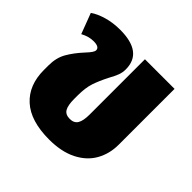

<svg xmlns="http://www.w3.org/2000/svg" viewBox="-154 -738 908 908"><g transform="rotate(45 299.5 -284.5)"><path d="M39 -197V-228Q39 -279 60.5 -316.5Q82 -354 118 -393Q134 -410 141 -420.5Q148 -431 148 -438Q148 -460 109 -460Q77 -460 44 -442L5 -545Q30 -563 71 -575Q112 -587 160 -587Q311 -587 311 -473Q311 -452 304 -433.5Q297 -415 282 -388Q260 -345 248.5 -310.5Q237 -276 237 -224V-202Q237 -159 248.5 -139.5Q260 -120 289 -120Q317 -120 329 -139.5Q341 -159 341 -202V-571H539V-197Q539 -137 511.5 -88Q484 -39 427.5 -10.5Q371 18 289 18Q165 18 102 -39Q39 -96 39 -197Z"/></g></svg>

Font: FiraGO Heavy
Style: Regular
Weight: 900
Designer: bBox Type
Foundry: bBox Type GmbH
Version: Version 1.001